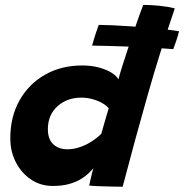

<svg xmlns="http://www.w3.org/2000/svg" viewBox="-20 -740 732 764"><path d="M669.5 -544.5Q633.5 -547.5 588 -550.2Q542.5 -553 496.2 -554.5Q450 -556 410.5 -557.2Q371 -558.5 346.5 -558.5Q353.5 -584.5 361.5 -608.5Q369.5 -632.5 373 -641Q393.5 -641 426 -639.5Q458.5 -638 496.8 -635.5Q535 -633 573 -629.5Q611 -626 642.5 -622.5Q674 -619 692.5 -615.5Q688 -597.5 682.2 -580.2Q676.5 -563 669.5 -544.5ZM335 -1.5Q336.5 -8.5 339.2 -21.5Q342 -34.5 345.5 -48.2Q349 -62 351.5 -70.5Q344.5 -62 332.2 -50.2Q320 -38.5 301.2 -27Q282.5 -15.5 254.8 -7.8Q227 0 189.5 0Q142.5 0 104.2 -25.2Q66 -50.5 43.5 -93.5Q21 -136.5 21 -190Q21 -275 57.5 -340.2Q94 -405.5 158.8 -442.5Q223.5 -479.5 307 -479.5Q344.5 -479.5 375 -471Q405.5 -462.5 425.2 -449.8Q445 -437 451 -424Q458.5 -451.5 469.5 -486Q480.5 -520.5 492.5 -556.5Q504.5 -592.5 515.8 -625.5Q527 -658.5 536.2 -683.8Q545.5 -709 550 -720.5Q579 -720.5 614.5 -717Q650 -713.5 675.5 -706.5Q616.5 -534 567.2 -360.5Q518 -187 468 3Q456 3 430.2 2.5Q404.5 2 377.5 1Q350.5 0 335 -1.5ZM247.5 -146Q268.5 -146 288.2 -151.5Q308 -157 325.8 -166.2Q343.5 -175.5 358 -186.2Q372.5 -197 383 -207.5Q386 -217.5 390 -231.8Q394 -246 398.2 -260.5Q402.5 -275 406.2 -288Q410 -301 412.5 -309Q404.5 -319.5 387.8 -329.2Q371 -339 349.2 -345.2Q327.5 -351.5 303.5 -351.5Q247 -351.5 208.8 -317.2Q170.5 -283 170.5 -226Q170.5 -186 192 -166Q213.5 -146 247.5 -146Z"/></svg>

Font: Grandstander Thin
Style: Bold Italic
Weight: 700
Italic angle: -15°
Version: Version 1.200